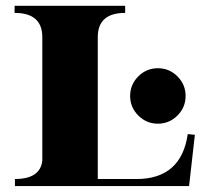

<svg xmlns="http://www.w3.org/2000/svg" viewBox="-20 -629 703 649"><path d="M447.5 -238.5Q419.9 -266.1 419.9 -304.7Q419.9 -343.3 447.5 -370.8Q475.1 -398.4 513.7 -398.4Q552.2 -398.4 579.8 -370.8Q607.4 -343.3 607.4 -304.7Q607.4 -266.1 579.8 -238.5Q552.2 -210.9 513.7 -210.9Q475.1 -210.9 447.5 -238.5ZM310.5 -23.9H441.4Q592.5 -23.9 614.7 -175.8L638.7 -173.3L619.1 0H30.5V-23.9Q116 -23.9 123 -85.9Q123 -85.9 123 -503.4Q123 -585.4 29.3 -585.4V-609.4H403.1V-585.4Q310.5 -585.4 310.5 -503.4Z"/></svg>

Font: itsadzoke
Style: Regular
Weight: 700
Width: 7
Version: Version 0.45